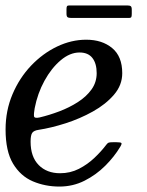

<svg xmlns="http://www.w3.org/2000/svg" viewBox="-32 -676 542 706"><path d="M-11.5 -200Q-11.5 -269.5 14 -329.5Q39.5 -389.5 82.2 -434.5Q125 -479.5 177.8 -504.8Q230.5 -530 285 -530Q343.5 -530 380.5 -499.2Q417.5 -468.5 417.5 -407Q417.5 -363 387.2 -327.8Q357 -292.5 309.5 -266Q262 -239.5 208.8 -222.5Q155.5 -205.5 109.5 -198.5Q92.5 -196 86.5 -187.5Q80.5 -179 80.5 -155Q80.5 -99.5 110.2 -69.2Q140 -39 189 -39Q226.5 -39 258.2 -55.2Q290 -71.5 315.5 -95.8Q341 -120 359 -144Q363.5 -150 367.5 -151.5Q371.5 -153 382.5 -153H397Q411.5 -153 414.2 -150.2Q417 -147.5 410 -136Q388.5 -100 355 -66.5Q321.5 -33 278.8 -11.5Q236 10 186.5 10Q134 10 88.8 -9.2Q43.5 -28.5 16 -74.2Q-11.5 -120 -11.5 -200ZM113 -244Q149 -252.5 186 -266.5Q223 -280.5 254.2 -300.5Q285.5 -320.5 304.5 -347Q323.5 -373.5 323.5 -407Q323.5 -442.5 307.8 -462.8Q292 -483 260.5 -483Q225 -483 191 -454.2Q157 -425.5 131.5 -379Q106 -332.5 95.5 -278Q92 -258 93 -249Q94 -240 113 -244ZM212.5 -626V-642.5Q212.5 -649.5 214.2 -652.8Q216 -656 222.5 -656H435.5Q445 -656 448.8 -653.2Q452.5 -650.5 452.5 -640.5V-625Q452.5 -617 451 -613.5Q449.5 -610 441.5 -610H230Q220.5 -610 216.5 -612.8Q212.5 -615.5 212.5 -626Z"/></svg>

Font: Besley
Style: Italic
Weight: 400
Italic angle: -13°
Designer: Owen Earl
Foundry: indestructible type*
Version: Version 4.000; ttfautohint (v1.8.4.7-5d5b)